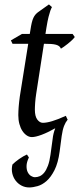

<svg xmlns="http://www.w3.org/2000/svg" viewBox="-20 -594 355 860"><path d="M283.2 -57.1Q282.2 -56.2 281.7 -56.2Q273.4 -46.4 266.8 -29.5Q260.3 -12.7 256.3 15.1L247.1 85Q240.2 136.2 224.1 168Q208 199.7 188.5 216.8Q168.9 233.9 148.2 239.7Q127.4 245.6 110.8 245.6Q92.3 245.6 76.4 237.3Q60.5 229 49.8 214.8Q39.1 200.7 34.9 182.1Q30.8 163.6 35.6 143.1Q40 138.2 48.1 131.6Q56.2 125 65.4 118.4Q74.7 111.8 84.2 106.4Q93.8 101.1 100.6 98.1Q102.1 100.6 104.7 104Q107.4 107.4 109.4 111.3Q99.1 132.8 98.9 149.4Q98.6 166 104.2 177.2Q109.9 188.5 118.9 194.1Q127.9 199.7 136.7 199.7Q147.5 199.7 158.2 195.1Q168.9 190.4 178.2 179Q187.5 167.5 194.8 147.9Q202.1 128.4 206.1 99.1L215.8 28.3Q218.3 3.9 227.5 -19.5Q193.8 -0.5 166.3 9.8Q138.7 20 123 20Q110.8 20 99.9 12.7Q88.9 5.4 80.3 -7.6Q71.8 -20.5 66.9 -38.6Q62 -56.6 62 -78.1Q62 -87.4 62.5 -96.7Q63 -106 63.7 -116Q64.5 -126 65.7 -137.2Q66.9 -148.4 68.8 -162.1L106.4 -397.9H36.1L28.8 -413.1L78.1 -441.9H113.3L116.2 -459Q119.1 -479 122.3 -492.2Q125.5 -505.4 129.6 -514.2Q133.8 -522.9 138.7 -528.6Q143.6 -534.2 149.9 -539.1L199.2 -574.2L212.9 -562Q212.9 -562 210.9 -559.1Q209 -556.2 205.6 -546.4Q202.1 -536.6 197.5 -518.6Q192.9 -500.5 188 -470.2L183.6 -441.9H305.2L314.9 -428.2Q310.1 -421.4 301.5 -413.3Q293 -405.3 283.7 -397.9Q274.4 -390.6 265.9 -384.5Q257.3 -378.4 252.9 -376Q250 -382.8 244.9 -387Q239.7 -391.1 231 -393.6Q222.2 -396 209.2 -397Q196.3 -397.9 178.2 -397.9H176.8L142.1 -173.8Q140.6 -164.6 139.4 -154.1Q138.2 -143.6 137.5 -134Q136.7 -124.5 136.5 -116.2Q136.2 -107.9 136.2 -103Q136.2 -72.8 147.2 -58.3Q158.2 -43.9 171.9 -43.9Q189 -43.9 213.6 -51.3Q238.3 -58.6 274.9 -75.2L283.2 -57.1Z"/></svg>

Font: GentiumAlt
Style: Italic
Weight: 400
Italic angle: -7°
Designer: J. Victor Gaultney
Version: Version 1.02; 2005; OFL release